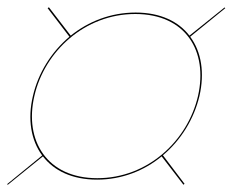

<svg xmlns="http://www.w3.org/2000/svg" viewBox="-97 -649 687 528"><path d="M-77 -143 -76 -140.5 21 -219C51.5 -179.5 101.5 -155 170 -155C238 -155 299.5 -179.5 347.5 -219L407.5 -141L410.5 -143.5L351 -222C401 -264 436.5 -322 451.5 -385C466 -448.5 457 -506.5 426 -548L522.5 -626.5L520.5 -628.5L424 -551C394 -590 344 -614.5 276 -614.5C207.5 -614.5 146 -590 97.5 -551L37.5 -629L34 -626.5L94 -548C44 -506 8 -448 -6.5 -385C-21.5 -321.5 -12 -263.5 19 -221.5ZM-2.5 -385C25.5 -508 136.5 -610.5 275 -610.5C414 -610.5 475.5 -508 447.5 -385C419 -262 309.5 -159 170.5 -159C32.5 -159 -31 -262 -2.5 -385Z"/></svg>

Font: Bodoni* 48pt
Style: Italic
Weight: 400
Italic angle: -13°
Version: Version 2.3